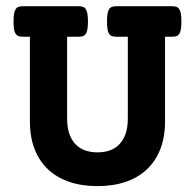

<svg xmlns="http://www.w3.org/2000/svg" viewBox="-20 -600 640 630"><path d="M55.2 -479.5Q46.9 -479.5 41 -481.4Q35.2 -483.4 31.5 -488.8Q27.8 -494.1 26.1 -503.9Q24.4 -513.7 24.4 -529.3Q24.4 -544.9 26.1 -554.7Q27.8 -564.5 31.5 -570.1Q35.2 -575.7 41 -577.6Q46.9 -579.6 55.2 -579.6H237.8Q246.1 -579.6 252 -577.6Q257.8 -575.7 261.5 -570.1Q265.1 -564.5 266.8 -554.7Q268.6 -544.9 268.6 -529.3Q268.6 -513.7 266.8 -503.9Q265.1 -494.1 261.5 -488.8Q257.8 -483.4 252 -481.4Q246.1 -479.5 237.8 -479.5H200.2V-211.4Q200.2 -182.1 207.5 -161.1Q214.8 -140.1 228 -126.5Q241.2 -112.8 259.5 -106.4Q277.8 -100.1 299.8 -100.1Q321.8 -100.1 340.1 -106.4Q358.4 -112.8 371.6 -126.5Q384.8 -140.1 392.1 -161.1Q399.4 -182.1 399.4 -211.4V-479.5H361.8Q353.5 -479.5 347.7 -481.4Q341.8 -483.4 338.1 -488.8Q334.5 -494.1 332.8 -503.9Q331.1 -513.7 331.1 -529.3Q331.1 -544.9 332.8 -554.7Q334.5 -564.5 338.1 -570.1Q341.8 -575.7 347.7 -577.6Q353.5 -579.6 361.8 -579.6H544.4Q552.7 -579.6 558.6 -577.6Q564.5 -575.7 568.1 -570.1Q571.8 -564.5 573.5 -554.7Q575.2 -544.9 575.2 -529.3Q575.2 -513.7 573.5 -503.9Q571.8 -494.1 568.1 -488.8Q564.5 -483.4 558.6 -481.4Q552.7 -479.5 544.4 -479.5H521.5V-201.7Q521.5 -150.4 506.1 -110.8Q490.7 -71.3 461.9 -44.2Q433.1 -17.1 392.1 -3.2Q351.1 10.7 299.8 10.7Q248.5 10.7 207.5 -3.2Q166.5 -17.1 137.7 -44.2Q108.9 -71.3 93.5 -110.8Q78.1 -150.4 78.1 -201.7V-479.5Z"/></svg>

Font: Courier Prime
Style: Bold
Weight: 700
Monospace: yes
Designer: Alan Dague-Greene
Foundry: Quote-Unquote Apps
Version: Version 1.202